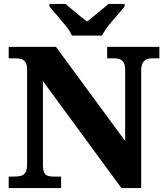

<svg xmlns="http://www.w3.org/2000/svg" viewBox="-20 -951 838 971"><path d="M24 0V-58H53Q72 -58 86.5 -62Q101 -66 109 -79.5Q117 -93 117 -120V-598Q117 -624 109 -636Q101 -648 88 -652Q75 -656 61 -656H24V-714H263L613 -238V-598Q613 -621 606 -633.5Q599 -646 587 -651Q575 -656 559 -656H522V-714H786V-656H749Q733 -656 720.5 -650.5Q708 -645 701 -631.5Q694 -618 694 -594V0H594L197 -541V-120Q197 -93 203 -79.5Q209 -66 221.5 -62Q234 -58 251 -58H289V0ZM344 -771Q334 -794 312.5 -820.5Q291 -847 268.5 -873Q246 -899 230 -918V-931H312Q324 -921 343.5 -904Q363 -887 384 -870.5Q405 -854 420 -842Q435 -854 455.5 -870.5Q476 -887 496.5 -904Q517 -921 529 -931H610V-918Q595 -899 572 -873Q549 -847 528 -820.5Q507 -794 496 -771Z"/></svg>

Font: Noto Rashi Hebrew ExtraBold
Style: Regular
Weight: 800
Version: Version 1.006